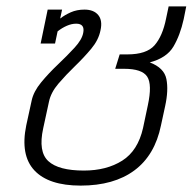

<svg xmlns="http://www.w3.org/2000/svg" viewBox="-20 -570 602 600"><path d="M232 10Q132 10 87.5 -37.5Q43 -85 62 -178L79 -256Q85 -284 108.5 -312.5Q132 -341 161 -368.5Q190 -396 213 -421Q236 -446 240 -467Q246 -496 218 -496Q204 -496 189 -489.5Q174 -483 160 -472L152 -434H107L129 -540H174L168 -512Q182 -523 201 -531.5Q220 -540 244 -540Q273 -540 287 -523Q301 -506 294 -475Q288 -445 265 -417.5Q242 -390 214 -363Q186 -336 162.5 -308.5Q139 -281 133 -252L115 -169Q99 -96 131 -66.5Q163 -37 242 -37Q313 -37 362 -68Q411 -99 427 -170L442 -241Q456 -306 440 -330.5Q424 -355 368 -355H340L354 -400H378Q438 -400 463 -428.5Q488 -457 499 -512L507 -550H562L554 -510Q543 -460 522 -424.5Q501 -389 448 -375Q493 -358 500 -323Q507 -288 496 -238L483 -178Q464 -85 400 -37.5Q336 10 232 10Z"/></svg>

Font: Kanit ExtraLight
Style: Italic
Weight: 275
Italic angle: -12°
Designer: Katatrad Team
Foundry: CadsonDemak
Version: Version 2.000; ttfautohint (v1.8.3)